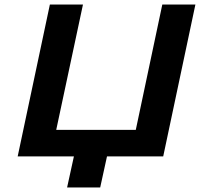

<svg xmlns="http://www.w3.org/2000/svg" viewBox="-20 -690 882 847"><path d="M58 0H306L276 137H422L452 0H700L842 -670H696L579 -117H228L346 -670H200Z"/></svg>

Font: LT Wave Bold
Style: Italic
Weight: 700
Designer: Daniel Lyons
Version: Version 2.5 (Glyphs App)